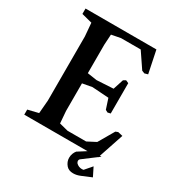

<svg xmlns="http://www.w3.org/2000/svg" viewBox="-188 -767 938 1022"><g transform="rotate(30 281.0 -255.5)"><path d="M493.2 53.7 519.5 106.4 460.9 130.9Q438.5 140.6 417 140.6Q389.6 140.6 375 124Q357.4 103.5 357.4 79.1Q357.4 64.5 362.3 52.2Q367.2 40 374 32.2L424.8 0H36.1V-31.2L100.6 -46.9L107.4 -127.9V-521.5L100.6 -602.5L36.1 -619.1V-652.3H471.7L500 -515.6L479.5 -509.8L462.9 -516.6L399.4 -610.4H278.3L222.7 -599.6L218.8 -536.1V-360.4L277.3 -351.6L378.9 -357.4L399.4 -420.9L414.1 -429.7L431.6 -421.9V-235.4L414.1 -231.4L399.4 -239.3L378.9 -301.8L277.3 -308.6L218.8 -297.9V-127.9L224.6 -54.7L278.3 -41H392.6L445.3 -68.4L501 -164.1L515.6 -169.9L544.9 -163.1L494.1 -11.7H503.9L491.2 -2L490.2 0H488.3L413.1 56.6Q406.2 61.5 406.2 70.3Q406.2 76.2 411.1 83Q425.8 97.7 446.3 97.7Q453.1 97.7 456.1 96.7Z"/></g></svg>

Font: Comprehension Dark
Style: Regular
Weight: 700
Designer: Alfredo Marco Pradil
Foundry: Alfredo Marco Pradil
Version: 1.0